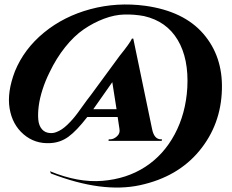

<svg xmlns="http://www.w3.org/2000/svg" viewBox="-20 -714 1038 860"><path d="M507 -190H371Q323 -128 286.5 -101.5Q250 -75 205 -73Q136 -69 85.5 -112.5Q35 -156 23 -228.5Q11 -301 47 -395Q88 -495 177 -568Q266 -641 385 -673Q504 -705 631 -688Q803 -664 890.5 -563Q978 -462 974 -314Q970 -156 873 -38.5Q776 79 607 115.5Q438 152 208 63L204 53Q330 105 439 96Q548 87 630.5 33.5Q713 -20 762.5 -112.5Q812 -205 819 -321Q826 -451 776 -535Q726 -619 625 -642Q582 -650 537.5 -649Q493 -648 445.5 -630Q398 -612 355 -582.5Q312 -553 272 -503Q232 -453 202 -390Q183 -352 170.5 -313Q158 -274 153.5 -239.5Q149 -205 151.5 -178Q154 -151 168 -135Q182 -119 205 -118Q218 -117 231.5 -122Q245 -127 257 -135Q269 -143 281.5 -155Q294 -167 305 -179.5Q316 -192 327.5 -207.5Q339 -223 348.5 -236.5Q358 -250 369.5 -265.5Q381 -281 389 -291L516 -464Q562 -521 571 -541H577L661 -137Q670 -90 701 -90H706L704 -83H466L467 -90H474Q489 -90 504 -103.5Q519 -117 515 -137ZM483 -346 398 -225H502Z"/></svg>

Font: Cinzel Decorative Black
Style: Regular
Weight: 900
Designer: Natanael Gama
Version: Version 1.001;PS 001.001;hotconv 1.0.56;makeotf.lib2.0.21325